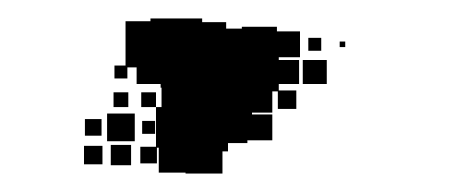

<svg xmlns="http://www.w3.org/2000/svg" viewBox="-20 -764 490 208"><path d="M150 -587H132V-605H149V-648H155V-669H154V-688V-673H128V-691H118V-679H104V-693H116V-741H143V-744H199V-740H225V-733H242V-735H280V-730H305V-702H282V-699H304V-673H282V-666H301V-646H281V-665H275V-642H253V-640H275V-612H248V-609H227V-600H221V-576H181V-577H152V-604H150ZM328 -709H314V-723H328ZM354 -713H348V-719H354ZM334 -673H308V-699H334ZM119 -648H103V-664H119ZM149 -648H133V-664H149ZM126 -611H96V-641H126ZM90 -617H72V-635H90ZM148 -619H134V-633H148ZM122 -585H100V-607H122ZM91 -586H71V-606H91Z"/></svg>

Font: Rubik Storm
Style: Regular
Weight: 400
Designer: Hubert and Fischer, NaN
Foundry: Hubert and Fischer, NaN
Version: Version 2.201